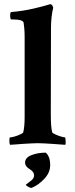

<svg xmlns="http://www.w3.org/2000/svg" viewBox="-20 -699 366 932"><path d="M29.3 3.9Q25.4 0 25.4 -16.6Q25.4 -32.2 29.3 -32.2Q37.1 -32.2 51.8 -36.6Q66.4 -41 79.1 -46.9Q91.8 -52.7 92.8 -56.6Q99.6 -84 99.6 -130.9V-518.6Q99.6 -541 98.1 -558.6Q96.7 -576.2 94.7 -588.9Q90.8 -604.5 43.9 -604.5H35.2Q29.3 -604.5 29.3 -624Q29.3 -640.6 35.2 -640.6Q91.8 -645.5 142.1 -657.2Q192.4 -668.9 213.9 -675.8L223.6 -678.7H225.6Q229.5 -678.7 233.4 -672.9Q237.3 -667 238.3 -662.1Q227.5 -616.2 227.5 -563.5L226.6 -145.5Q226.6 -81.1 233.4 -56.6Q235.4 -52.7 248 -46.9Q260.7 -41 274.9 -36.6Q289.1 -32.2 294.9 -32.2Q296.9 -32.2 297.9 -24.4Q298.8 -16.6 298.8 -7.8Q298.8 1 296.9 3.9Q291 3.9 274.4 2.4Q257.8 1 235.8 -0.5Q213.9 -2 194.3 -2.9Q174.8 -3.9 163.1 -3.9Q151.4 -3.9 131.3 -2.9Q111.3 -2 89.8 -0.5Q68.4 1 51.8 2.4Q35.2 3.9 29.3 3.9ZM130.9 212.9Q126 212.9 115.7 207Q105.5 201.2 105.5 197.3Q118.2 188.5 131.8 177.2Q145.5 166 145.5 152.3Q145.5 134.8 124 122.1Q101.6 108.4 101.6 90.8Q101.6 66.4 132.3 54.2Q163.1 42 202.1 42Q223.6 60.5 223.6 102.5Q223.6 138.7 195.3 168.9Q167 199.2 133.8 212.9Z"/></svg>

Font: Crimson Text Bold
Style: Bold
Weight: 700
Designer: Sebastian Kosch
Foundry: Sebastian Kosch
Version: Version 1.10 July 1, 2025